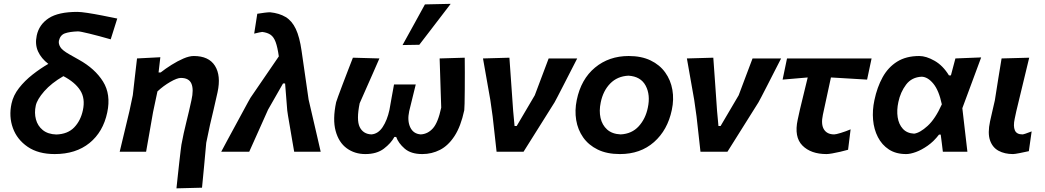

<svg xmlns="http://www.w3.org/2000/svg" viewBox="-20 -810 5580 1025"><path d="M272 12.5Q184.5 12.5 127.8 -26.2Q71 -65 48.8 -126.5Q26.5 -188 41.5 -257Q51 -301 81.5 -340Q112 -379 153.8 -411.8Q195.5 -444.5 238 -469Q200.5 -497.5 183.2 -535.2Q166 -573 176 -620Q188.5 -679 240 -712.8Q291.5 -746.5 393 -746.5Q411.5 -746.5 447.5 -741Q483.5 -735.5 525.8 -727.2Q568 -719 606 -711L571 -600Q506.5 -618.5 457.2 -630.5Q408 -642.5 396.5 -642.5Q352 -641 326.8 -632Q301.5 -623 294.5 -592.5Q291.5 -576.5 301.8 -559Q312 -541.5 351 -519.5L401.5 -491Q487 -443.5 530 -374.8Q573 -306 552.5 -209.5Q530.5 -105.5 457.8 -46.5Q385 12.5 272 12.5ZM171 -246.5Q162.5 -207.5 171.8 -172.8Q181 -138 208.2 -115.8Q235.5 -93.5 280.5 -92Q341.5 -94 376 -129.8Q410.5 -165.5 422.5 -221.5Q436 -284.5 408.2 -327.8Q380.5 -371 318.5 -403.5Q254.5 -366.5 216.2 -322.8Q178 -279 171 -246.5Z M922 195.5Q925 167 929 130Q933 93 937 57.2Q941 21.5 944.2 -4.5Q947.5 -30.5 948.5 -37.5Q960 -99.5 974.8 -158.2Q989.5 -217 1002 -275Q1015 -332.5 1002 -363.2Q989 -394 945.5 -394Q926 -394 889 -372.8Q852 -351.5 820.5 -322L797 -211Q787 -153.5 778.2 -103.5Q769.5 -53.5 760 0H619Q632 -54.5 644.2 -105Q656.5 -155.5 671 -217L689 -302Q694.5 -350 700 -399Q705.5 -448 711.5 -498L836 -504.5L826.5 -423H837.5Q863.5 -443.5 895.8 -463.8Q928 -484 959.2 -497.5Q990.5 -511 1014.5 -511Q1094.5 -511 1127.5 -458.8Q1160.5 -406.5 1141.5 -318Q1130.5 -266 1120 -223.5Q1109.5 -181 1101 -143L1081 -47.5Q1075 17.5 1069.8 74.8Q1064.5 132 1058.5 192Z M1161 0Q1175.5 -27.5 1195.2 -64Q1215 -100.5 1235.8 -138.8Q1256.5 -177 1274.5 -210.2Q1292.5 -243.5 1304.2 -265Q1316 -286.5 1317.5 -288.5Q1353.5 -341.5 1391.8 -397Q1430 -452.5 1468.5 -509Q1461.5 -558.5 1451.5 -585.5Q1441.5 -612.5 1424.8 -624.2Q1408 -636 1380 -639.5Q1376.5 -639.5 1364.2 -636.8Q1352 -634 1337 -630.5L1353.5 -736.5Q1372.5 -739.5 1391.2 -742Q1410 -744.5 1422 -744.5Q1471 -739.5 1504.8 -719.2Q1538.5 -699 1559 -655.8Q1579.5 -612.5 1590 -538.5L1627.5 -278.5Q1642.5 -213.5 1653.5 -166.5Q1664.5 -119.5 1673.5 -80.5Q1682.5 -41.5 1692 0H1550.5Q1545.5 -27.5 1539.5 -63.5Q1533.5 -99.5 1527.5 -134.2Q1521.5 -169 1517.5 -192.8Q1513.5 -216.5 1513.5 -220L1502 -364.5H1491L1411 -224.5Q1385.5 -168 1360.5 -111.5Q1335.5 -55 1310.5 0Z M1930.5 12.5Q1873.5 12.5 1831 -18.5Q1788.5 -49.5 1771.8 -111Q1755 -172.5 1774.5 -264.5Q1775.5 -269 1785.2 -295.5Q1795 -322 1809 -359.2Q1823 -396.5 1838 -435Q1853 -473.5 1864 -502L2005.5 -498Q1988.5 -459 1969.5 -415.8Q1950.5 -372.5 1932.2 -331.5Q1914 -290.5 1900 -258.5Q1882 -169.5 1900.2 -132Q1918.5 -94.5 1962.5 -92.5Q1998.5 -95 2022.8 -131.5Q2047 -168 2059 -223Q2065.5 -259.5 2071.2 -291.8Q2077 -324 2083.5 -359H2199.5Q2190.5 -321.5 2182 -287.8Q2173.5 -254 2164.5 -216.5Q2153.5 -165.5 2170.2 -130.2Q2187 -95 2226.5 -92.5Q2264 -94.5 2291.2 -125Q2318.5 -155.5 2335.5 -235.5Q2334.5 -265 2333 -310.2Q2331.5 -355.5 2330 -405.2Q2328.5 -455 2327 -498L2461 -502Q2461.5 -469 2461.5 -423.2Q2461.5 -377.5 2461.2 -333Q2461 -288.5 2460.2 -257.2Q2459.5 -226 2458.5 -221.5Q2440 -135 2406.5 -83.8Q2373 -32.5 2329 -10Q2285 12.5 2234.5 12.5Q2174 12.5 2140.5 -16.5Q2107 -45.5 2095 -79H2085.5Q2067.5 -45.5 2029.5 -16.5Q1991.5 12.5 1930.5 12.5ZM2129 -569.5Q2159.5 -624.5 2189.2 -678.5Q2219 -732.5 2248.5 -786.5L2386 -789.5Q2362.5 -758.5 2333.2 -720.5Q2304 -682.5 2274.2 -643.5Q2244.5 -604.5 2218.5 -571Z M2631 0Q2626 -45.5 2620.5 -94.8Q2615 -144 2610 -188.5L2597.5 -277Q2588 -331.5 2578 -387.5Q2568 -443.5 2558.5 -498L2699.5 -502Q2704 -441.5 2709.2 -365Q2714.5 -288.5 2719.5 -218.5L2727 -137.5H2738.5L2835 -301.5Q2853 -349.5 2871.8 -399.2Q2890.5 -449 2909 -498H3061.5Q3046 -468 3026.5 -429.8Q3007 -391.5 2988.2 -355Q2969.5 -318.5 2956.2 -293Q2943 -267.5 2940.5 -263.5Q2898.5 -196.5 2857 -130.5Q2815.5 -64.5 2775 0Z M3289.5 12.5Q3220 12.5 3171 -11.5Q3122 -35.5 3093.2 -76.5Q3064.5 -117.5 3056 -169Q3047.5 -220.5 3059 -276Q3082 -387.5 3156.5 -449.2Q3231 -511 3336.5 -511Q3404 -511 3453 -487.5Q3502 -464 3531.2 -423.2Q3560.5 -382.5 3569.5 -330.8Q3578.5 -279 3566.5 -223Q3544 -115.5 3471.5 -51.5Q3399 12.5 3289.5 12.5ZM3293.5 -92.5Q3353 -95.5 3389.8 -135.8Q3426.5 -176 3438.5 -235.5Q3453 -303.5 3426.8 -352.8Q3400.5 -402 3335 -406Q3275.5 -403 3237.5 -364Q3199.5 -325 3187 -263Q3177.5 -218.5 3186 -180.5Q3194.5 -142.5 3221.2 -118.5Q3248 -94.5 3293.5 -92.5Z M3719.5 0Q3714.5 -45.5 3709 -94.8Q3703.5 -144 3698.5 -188.5L3686 -277Q3676.5 -331.5 3666.5 -387.5Q3656.5 -443.5 3647 -498L3788 -502Q3792.5 -441.5 3797.8 -365Q3803 -288.5 3808 -218.5L3815.5 -137.5H3827L3923.5 -301.5Q3941.5 -349.5 3960.2 -399.2Q3979 -449 3997.5 -498H4150Q4134.5 -468 4115 -429.8Q4095.5 -391.5 4076.8 -355Q4058 -318.5 4044.8 -293Q4031.5 -267.5 4029 -263.5Q3987 -196.5 3945.5 -130.5Q3904 -64.5 3863.5 0Z M4392.5 12.5Q4309 12.5 4263.8 -33Q4218.5 -78.5 4238.5 -171Q4250.5 -228 4264 -281.2Q4277.5 -334.5 4292 -396.5L4158 -385L4181.5 -498H4633L4609 -385Q4560.5 -388 4511.8 -390.8Q4463 -393.5 4416 -396.5Q4405 -346.5 4394.5 -297Q4384 -247.5 4373 -197.5Q4362 -146.5 4378.5 -119.5Q4395 -92.5 4433.5 -92.5Q4442.5 -92.5 4468.8 -100.5Q4495 -108.5 4521 -119.5L4507.5 -10.5Q4488.5 -5 4465.8 0.2Q4443 5.5 4423 9Q4403 12.5 4392.5 12.5Z M4817.5 12.5Q4763 12.5 4725.5 -12Q4688 -36.5 4666.8 -77.8Q4645.5 -119 4641 -170.2Q4636.5 -221.5 4648 -275Q4662.5 -344.5 4692 -397.8Q4721.5 -451 4769.5 -481Q4817.5 -511 4887.5 -511Q4924.5 -511 4969.2 -485.5Q5014 -460 5046 -407.5H5056.5Q5062.5 -431.5 5069 -454.8Q5075.5 -478 5080.5 -498L5218 -503.5Q5193 -436 5167 -365.8Q5141 -295.5 5117.5 -232.5Q5124.5 -174 5131 -115.8Q5137.5 -57.5 5144.5 0H5013.5Q5011 -22.5 5008 -45.2Q5005 -68 5002 -91.5H4993Q4965.5 -55.5 4932.8 -32.5Q4900 -9.5 4869.8 1.5Q4839.5 12.5 4817.5 12.5ZM4860 -96.5Q4891 -100.5 4932 -137.8Q4973 -175 5008 -253Q4992.5 -327 4962.8 -363.2Q4933 -399.5 4900.5 -400.5Q4847 -398 4817 -358Q4787 -318 4776 -265.5Q4766.5 -222 4772.2 -184.2Q4778 -146.5 4799.8 -122.5Q4821.5 -98.5 4860 -96.5Z M5388 12.5Q5343.5 12.5 5311 -5Q5278.5 -22.5 5265.2 -61Q5252 -99.5 5265.5 -162.5Q5273 -197.5 5279 -222Q5285 -246.5 5291 -274Q5301.5 -341.5 5309.8 -393Q5318 -444.5 5327 -498L5474.5 -502Q5453.5 -414.5 5435.5 -340.5Q5417.5 -266.5 5405.5 -216L5397 -176Q5388.5 -136.5 5397.8 -114.5Q5407 -92.5 5438.5 -92.5Q5446.5 -92.5 5487.5 -108.5L5472.5 -3Q5448.5 2.5 5422.5 7.5Q5396.5 12.5 5388 12.5Z"/></svg>

Font: Commissioner Loud SemiBold
Style: Italic
Weight: 600
Italic angle: -12°
Designer: Kostas Bartsokas
Foundry: Kostas Bartsokas
Version: Version 1.000; ttfautohint (v1.8.3)